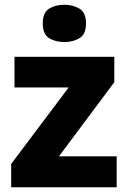

<svg xmlns="http://www.w3.org/2000/svg" viewBox="-20 -788 539 808"><path d="M27 0V-98L269 -420H41V-549H461V-442L228 -130H471V0ZM251 -768Q287 -768 314.5 -751.5Q342 -735 342 -689Q342 -644 314.5 -627.5Q287 -611 251 -611Q213 -611 186.5 -627.5Q160 -644 160 -689Q160 -735 186.5 -751.5Q213 -768 251 -768Z"/></svg>

Font: Noto Sans Symbols ExtraBold
Style: Regular
Weight: 800
Version: Version 2.002